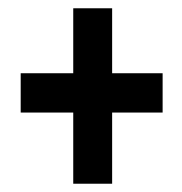

<svg xmlns="http://www.w3.org/2000/svg" viewBox="-20 -548 440 464"><path d="M157 -104V-276H30V-371H157V-528H251V-371H373V-276H251V-104Z"/></svg>

Font: Inconsolata Condensed ExtraBold
Style: Regular
Weight: 800
Width: 3
Monospace: yes
Designer: Raph Levien, Cyreal, Brenton Simpson
Foundry: Raph Levien, Cyreal, Google
Version: Version 3.001; ttfautohint (v1.8.2.53-6de2)